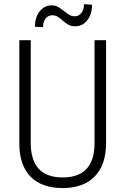

<svg xmlns="http://www.w3.org/2000/svg" viewBox="-20 -907 610 936"><path d="M497.1 -710.9V-206.5Q496.6 -103.5 441.7 -46.9Q386.7 9.8 285.6 9.8Q183.1 9.8 128.7 -46.1Q74.2 -102.1 74.2 -208.5V-710.9H129.9V-210.4Q129.9 -42 285.6 -42Q439 -42 440.9 -205.6V-710.9ZM428.7 -883.8Q428.7 -837.4 405.3 -808.1Q381.8 -778.8 347.7 -778.8Q326.2 -778.8 312.3 -787.1Q298.3 -795.4 286.9 -805.7Q275.4 -815.9 263.4 -824.2Q251.5 -832.5 233.9 -832.5Q215.3 -832.5 202.6 -817.1Q189.9 -801.8 189.9 -774.9L150.4 -776.4Q150.4 -822.8 173.6 -851.8Q196.8 -880.9 231.4 -880.9Q246.6 -880.9 258.3 -875.7Q270 -870.6 292.2 -853Q314.5 -835.4 324 -831.5Q333.5 -827.6 345.2 -827.6Q363.8 -827.6 376.7 -843.8Q389.6 -859.9 389.6 -886.7Z"/></svg>

Font: Roboto Condensed Light
Style: Regular
Weight: 300
Designer: Google
Version: Version 2.134; 2016